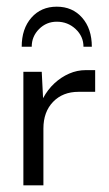

<svg xmlns="http://www.w3.org/2000/svg" viewBox="-20 -555 325 575"><path d="M150 -490Q119 -490 97 -468Q75 -446 75 -415H45Q45 -469 74 -502Q103 -535 150 -535Q197 -535 226 -502Q255 -469 255 -415H230Q230 -446 206.5 -468Q183 -490 150 -490ZM50 -340H105L109 -261Q123 -287 143 -305.5Q163 -324 187 -334.5Q211 -345 237 -345H265V-280H215Q168 -280 139 -250Q110 -220 110 -170V0H50Z"/></svg>

Font: Glametrix
Style: Regular
Weight: 500
Designer: gluk
Foundry: gluk
Version: Version 0.40